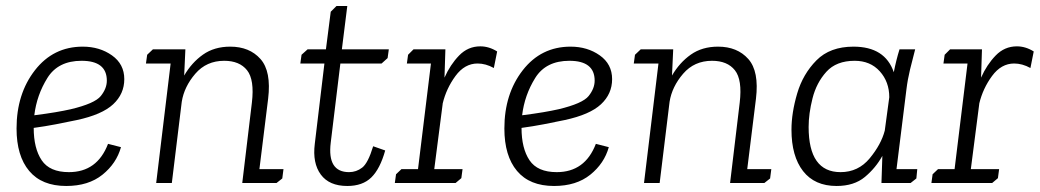

<svg xmlns="http://www.w3.org/2000/svg" viewBox="-20 -608 3455 638"><path d="M209 -36Q303 -36 339 -130L382 -119Q367 -65 320.5 -27.5Q274 10 200 10Q119 10 77 -40Q35 -90 35 -181Q35 -296 96 -374.5Q157 -453 255 -453Q311 -453 352 -424Q393 -395 393 -345Q393 -296 356 -261.5Q319 -227 235 -209Q202 -202 165.5 -195Q129 -188 92 -183Q92 -115 118.5 -75.5Q145 -36 209 -36ZM215 -245Q295 -264 315 -289Q335 -314 335 -340Q335 -406 251 -406Q173 -406 137.5 -349Q102 -292 94 -225Q134 -230 163.5 -235Q193 -240 215 -245Z M488 -444H596L592 -357Q617 -400 654.5 -426.5Q692 -453 745 -453Q809 -453 845.5 -412Q882 -371 871 -280L842 -46H922L918 -15L899 0H785L817 -267Q826 -343 801 -374.5Q776 -406 725 -406Q666 -406 629 -363Q592 -320 584 -270L583 -262L551 0H499L547 -397H465L469 -426Z M982 -426 1002 -444H1063L1079 -569L1098 -588H1134L1116 -444H1272L1268 -415L1248 -397H1111L1079 -134Q1067 -36 1140 -36Q1164 -36 1183.5 -51Q1203 -66 1220 -122L1260 -108Q1243 -47 1214 -18.5Q1185 10 1134 10Q1074 10 1046 -28Q1018 -66 1026 -130L1058 -397H978Z M1513 -16 1494 0H1292L1296 -29L1314 -46H1369L1412 -397H1332L1336 -426L1354 -444H1460L1457 -350Q1476 -393 1505.5 -423.5Q1535 -454 1576 -454Q1605 -454 1632 -437L1621 -382Q1594 -397 1567 -397Q1524 -397 1493.5 -355.5Q1463 -314 1451 -264V-263L1423 -46H1517Z M1830 -36Q1924 -36 1960 -130L2003 -119Q1988 -65 1941.5 -27.5Q1895 10 1821 10Q1740 10 1698 -40Q1656 -90 1656 -181Q1656 -296 1717 -374.5Q1778 -453 1876 -453Q1932 -453 1973 -424Q2014 -395 2014 -345Q2014 -296 1977 -261.5Q1940 -227 1856 -209Q1823 -202 1786.5 -195Q1750 -188 1713 -183Q1713 -115 1739.5 -75.5Q1766 -36 1830 -36ZM1836 -245Q1916 -264 1936 -289Q1956 -314 1956 -340Q1956 -406 1872 -406Q1794 -406 1758.5 -349Q1723 -292 1715 -225Q1755 -230 1784.5 -235Q1814 -240 1836 -245Z M2109 -444H2217L2213 -357Q2238 -400 2275.5 -426.5Q2313 -453 2366 -453Q2430 -453 2466.5 -412Q2503 -371 2492 -280L2463 -46H2543L2539 -15L2520 0H2406L2438 -267Q2447 -343 2422 -374.5Q2397 -406 2346 -406Q2287 -406 2250 -363Q2213 -320 2205 -270L2204 -262L2172 0H2120L2168 -397H2086L2090 -426Z M3021 -444Q3012 -410 3004 -377Q2996 -344 2992 -311L2959 -46H3028L3025 -15L3006 0H2909L2912 -90Q2890 -50 2854 -20Q2818 10 2760 10Q2687 10 2648.5 -39.5Q2610 -89 2610 -177Q2610 -233 2629 -297.5Q2648 -362 2693 -407.5Q2738 -453 2816 -453Q2921 -453 2950 -368Q2958 -409 2969 -444ZM2820 -406Q2759 -406 2726 -369.5Q2693 -333 2680 -281.5Q2667 -230 2667 -186Q2667 -36 2773 -36Q2832 -36 2870 -82Q2908 -128 2920 -174L2935 -285Q2935 -336 2903.5 -371Q2872 -406 2820 -406Z M3296 -16 3277 0H3075L3079 -29L3097 -46H3152L3195 -397H3115L3119 -426L3137 -444H3243L3240 -350Q3259 -393 3288.5 -423.5Q3318 -454 3359 -454Q3388 -454 3415 -437L3404 -382Q3377 -397 3350 -397Q3307 -397 3276.5 -355.5Q3246 -314 3234 -264V-263L3206 -46H3300Z"/></svg>

Font: Zilla Slab Light
Style: Italic
Weight: 300
Italic angle: -6°
Designer: Typotheque.com
Foundry: Typotheque type foundry
Version: Version 1.1; 2017; ttfautohint (v1.6)